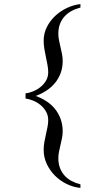

<svg xmlns="http://www.w3.org/2000/svg" viewBox="-20 -715 519 951"><path d="M378.4 215.8Q343.3 212.4 310.3 196.3Q277.3 180.2 252.2 155Q227.1 129.9 211.7 97.2Q196.3 64.5 196.3 27.8Q196.3 8.3 199.7 -11.2Q203.1 -30.8 207.5 -49.6Q211.9 -68.4 215.3 -86.2Q218.8 -104 218.8 -120.1Q218.8 -143.6 208 -162.4Q197.3 -181.2 180.7 -194.8Q164.1 -208.5 144.3 -216.6Q124.5 -224.6 106.4 -227.1V-252.4Q124 -254.4 143.8 -262.5Q163.6 -270.5 180.2 -283.7Q196.8 -296.9 207.8 -315.4Q218.8 -334 218.8 -356.9Q218.8 -374 215.3 -392.8Q211.9 -411.6 207.5 -431.9Q203.1 -452.1 199.7 -472.9Q196.3 -493.7 196.3 -514.2Q196.3 -549.3 211.9 -580.6Q227.5 -611.8 253.2 -636Q278.8 -660.2 311.5 -675.5Q344.2 -690.9 378.4 -694.8V-677.7Q354 -671.4 334 -660.4Q314 -649.4 299.6 -633.5Q285.2 -617.7 277.1 -596.4Q269 -575.2 269 -548.3Q269 -531.2 272.5 -514.4Q275.9 -497.6 279.8 -481Q283.7 -464.4 287.1 -447.5Q290.5 -430.7 290.5 -413.1Q290.5 -380.4 280.5 -353.3Q270.5 -326.2 252.7 -304.4Q234.9 -282.7 210.2 -266.4Q185.5 -250 156.7 -239.7Q186 -229.5 210.7 -213.1Q235.4 -196.8 252.9 -174.8Q270.5 -152.8 280.5 -125Q290.5 -97.2 290.5 -64.5Q290.5 -47.4 287.1 -30.8Q283.7 -14.2 279.8 2.2Q275.9 18.6 272.5 35.2Q269 51.8 269 68.8Q269 95.7 277.1 116.9Q285.2 138.2 299.6 154.3Q314 170.4 334 181.2Q354 191.9 378.4 198.2Z"/></svg>

Font: GodaGr
Style: Regular
Weight: 400
Version: 1.0.0